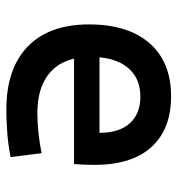

<svg xmlns="http://www.w3.org/2000/svg" viewBox="4 -572 577 626"><g transform="rotate(90 293.0 -258.5)"><path d="M336.9 9.8Q203.6 9.8 131.3 -59.8Q59.1 -129.4 59.1 -259.8Q59.1 -386.7 120.4 -457Q181.6 -527.3 293.9 -527.3Q400.4 -527.3 458.7 -463.4Q517.1 -399.4 517.1 -277.3Q517.1 -242.2 514.2 -210.9H146V-293.9H412.6Q412.6 -358.4 381.3 -392.8Q350.1 -427.2 294.9 -427.2Q232.9 -427.2 199 -384.8Q165 -342.3 165 -264.6Q165 -179.7 212.6 -135.5Q260.3 -91.3 348.6 -91.3Q381.3 -91.3 413.6 -95Q445.8 -98.6 479 -105L491.7 -3.9Q444.8 4.9 405.8 7.3Q366.7 9.8 336.9 9.8Z"/></g></svg>

Font: Cascadia Mono Medium
Style: Regular
Weight: 500
Monospace: yes
Designer: Aaron Bell
Foundry: Saja Typeworks
Version: Version 2407.024